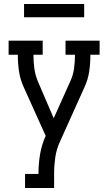

<svg xmlns="http://www.w3.org/2000/svg" viewBox="-20 -723 540 958"><path d="M105 215V145H172V141Q172 94 180 46.5Q188 -1 208 -45L98 -289Q81 -326 75 -366Q69 -406 69 -447V-450H23V-520H193V-450H147V-447Q147 -413 151.5 -380.5Q156 -348 169 -317L248 -133L331 -318Q345 -348 349.5 -381Q354 -414 354 -447V-450H307V-520H477V-450H431V-447Q431 -406 425 -366Q419 -326 402 -289L279 -16Q262 21 256 61Q250 101 250 141V215ZM400 -637H100V-703H400Z"/></svg>

Font: Iosevka Curly Slab
Style: Regular
Weight: 400
Monospace: yes
Designer: Belleve Invis
Foundry: Belleve Invis
Version: Version 22.1.2; ttfautohint (v1.8.4)